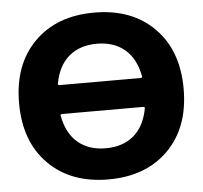

<svg xmlns="http://www.w3.org/2000/svg" viewBox="-53 -795 908 860"><g transform="rotate(-5 401.0 -365.0)"><path d="M219 -300Q210 -300 212 -292Q227 -212 276 -171Q325 -130 401 -130Q477 -130 526 -171Q575 -212 590 -292Q592 -300 583 -300ZM212 -438Q210 -430 219 -430H583Q592 -430 590 -438Q575 -518 526 -559Q477 -600 401 -600Q325 -600 276 -559Q227 -518 212 -438ZM670.5 -91Q570 10 401 10Q232 10 131.5 -91Q31 -192 31 -365Q31 -538 131.5 -639Q232 -740 401 -740Q570 -740 670.5 -639Q771 -538 771 -365Q771 -192 670.5 -91Z"/></g></svg>

Font: Rounded Mplus 1c ExtraBold
Style: Regular
Weight: 800
Version: Version 1.059.20150529